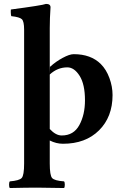

<svg xmlns="http://www.w3.org/2000/svg" viewBox="-20 -718 628 972"><path d="M231.9 109.9Q231.9 169.9 243.9 183.3Q255.9 196.8 304.2 200.2Q308.1 204.1 308.1 217Q308.1 230 304.2 233.9Q218.3 231.9 167 231.9Q113.8 231.9 29.8 233.9Q25.9 230 25.9 217Q25.9 204.1 29.8 200.2Q77.6 196.3 89.8 183.1Q102.1 169.9 102.1 109.9V-567.9Q102.1 -609.9 90.6 -620.8Q79.1 -631.8 37.1 -636.2Q35.2 -641.1 34.7 -653.1Q34.2 -665 35.2 -669.9Q194.3 -690.9 212.9 -698.2Q235.8 -698.2 235.8 -681.2Q231.9 -625 231.9 -575.2V-340.8L232.9 -380.9H234.9Q261.7 -405.8 296.9 -424.8Q332 -443.8 353 -443.8Q439.9 -443.8 490.2 -394Q518.1 -366.2 533.9 -323Q549.8 -279.8 549.8 -236.8Q549.8 -126 481.4 -58.1Q413.1 9.8 298.8 9.8Q264.6 9.8 231.9 -6.8ZM231.9 -340.8V-64.9Q262.7 -31.7 293 -32.2Q353 -32.2 381.6 -84.7Q410.2 -137.2 410.2 -210Q410.2 -291 383.1 -334Q356 -377 320.8 -377Q271 -377 231.9 -340.8Z"/></svg>

Font: Linux Libertine
Style: Bold
Weight: 700
Designer: Philipp H. Poll
Foundry: Philipp H. Poll
Version: Version 5.0.3